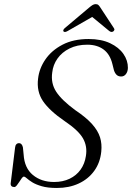

<svg xmlns="http://www.w3.org/2000/svg" viewBox="-20 -900 640 930"><path d="M255.5 10.5Q211 10.5 182 2Q153 -6.5 136 -17.2Q119 -28 110 -36.2Q101 -44.5 95.5 -44.5Q91 -44.5 85.5 -37Q80 -29.5 73.8 -19.5Q67.5 -9.5 61.2 -1.8Q55 6 49.5 6Q40 6 35.2 1Q30.5 -4 32 -14L53 -185Q54 -195.5 59 -201Q64 -206.5 71.5 -206.5Q79.5 -206.5 84.2 -201Q89 -195.5 91 -186L94.5 -151Q98.5 -86 139.5 -52.2Q180.5 -18.5 242 -18.5Q284.5 -18.5 317.2 -34.2Q350 -50 370.2 -78.2Q390.5 -106.5 396 -144Q404 -191 382 -229.8Q360 -268.5 293 -313.5Q220 -363.5 188.2 -410.2Q156.5 -457 164.5 -519.5Q170 -568.5 199.8 -612Q229.5 -655.5 282.2 -683.2Q335 -711 409 -711Q470.5 -711 513.2 -690.8Q556 -670.5 578 -638.5Q600 -606.5 599.5 -571Q599 -553 590 -541.2Q581 -529.5 567 -529.5Q553 -529.5 544.8 -537.5Q536.5 -545.5 532 -559.5L524.5 -589.5Q513 -637 481.8 -660.2Q450.5 -683.5 402.5 -683.5Q353.5 -683.5 316.8 -665.2Q280 -647 258.5 -616.5Q237 -586 233 -549Q225.5 -497 252 -456Q278.5 -415 344.5 -366.5Q397.5 -331 426 -299Q454.5 -267 464.5 -235Q474.5 -203 470.5 -165.5Q465 -111.5 436.2 -72Q407.5 -32.5 361 -11Q314.5 10.5 255.5 10.5ZM439 -825H418L509 -750Q519.5 -742 528 -747.5Q531.5 -749.5 533.5 -754.2Q535.5 -759 531.5 -764L466.5 -863Q461.5 -871 456.8 -875.5Q452 -880 443.5 -880Q435.5 -880 428.2 -875.5Q421 -871 411.5 -863L294 -764Q288 -759 286.8 -754.2Q285.5 -749.5 288 -747.5Q291.5 -744.5 296.2 -745.2Q301 -746 308 -750Z"/></svg>

Font: Fraunces Light
Style: Italic
Weight: 300
Italic angle: -16°
Version: Version 1.000;[b76b70a41]